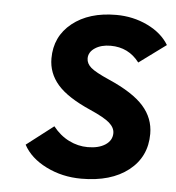

<svg xmlns="http://www.w3.org/2000/svg" viewBox="-44 -564 566 618"><g transform="rotate(5 239.0 -255.5)"><path d="M241 12Q179 12 127.2 -13.8Q75.5 -39.5 53 -81.5L140 -148.5Q162.5 -120 191.8 -105.5Q221 -91 252.5 -91Q288 -91 309.5 -105.2Q331 -119.5 331 -143Q331 -160.5 313.8 -175.8Q296.5 -191 251 -211Q175.5 -244 143.5 -281Q111.5 -318 111.5 -365.5Q111.5 -436.5 165.5 -479.8Q219.5 -523 307.5 -523Q362 -523 408.8 -500.5Q455.5 -478 478 -440.5L391 -376.5Q356 -422.5 298 -422.5Q267.5 -422.5 247.5 -409.2Q227.5 -396 227.5 -375.5Q227.5 -359 242.5 -346Q257.5 -333 302 -313.5Q381 -279 415.2 -240.2Q449.5 -201.5 449.5 -151Q449.5 -76.5 393 -32.2Q336.5 12 241 12Z"/></g></svg>

Font: Overpass
Style: Bold Italic
Weight: 700
Italic angle: -10°
Designer: Delve Withrington, Dave Bailey, Thomas Jockin
Foundry: Delve Fonts LLC
Version: Version 4.000; ttfautohint (v1.8.3)